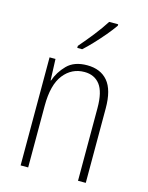

<svg xmlns="http://www.w3.org/2000/svg" viewBox="-115 -836 698 908"><g transform="rotate(15 233.5 -382.0)"><path d="M258 -539Q324 -539 359.5 -497Q395 -455 395 -365V0H357V-356Q357 -435 330 -470Q303 -505 254 -505Q192 -505 152.5 -455Q113 -405 113 -302V0H76V-529H105L109 -425H111Q126 -469 160.5 -504Q195 -539 258 -539ZM349 -757Q333 -734 309.5 -706Q286 -678 261 -651.5Q236 -625 215 -606H191V-616Q223 -653 252.5 -690.5Q282 -728 305 -764H349Z"/></g></svg>

Font: Noto Sans Gujarati UI Condensed ExtraLight
Style: Regular
Weight: 200
Width: 3
Designer: Jelle Bosma - Monotype Design Team, Universal Thirst
Foundry: Monotype Imaging Inc.
Version: Version 2.106; ttfautohint (v1.8.4.7-5d5b)